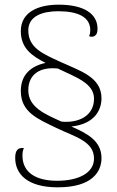

<svg xmlns="http://www.w3.org/2000/svg" viewBox="-20 -720 500 821"><path d="M227 81C378 81 414 11 414 -44C414 -118 352 -150 285 -179C388 -190 414 -253 414 -300C414 -392 319 -418 237 -456C166 -489 101 -514 101 -590C101 -652 163 -672 229 -672C314 -672 366 -647 366 -591C366 -583 365 -574 361 -565C370 -562 378 -562 384 -566C394 -572 397 -582 397 -597C397 -660 341 -700 231 -700C144 -700 69 -669 69 -587C69 -514 116 -481 175 -451C114 -438 69 -402 69 -331C69 -239 143 -211 221 -173C299 -135 382 -117 382 -42C382 19 317 53 224 53C137 53 76 20 76 -55C76 -69 78 -77 82 -87C56 -90 45 -76 45 -45C45 22 94 81 227 81ZM243 -200C175 -231 101 -260 101 -334C101 -403 152 -435 227 -427C306 -389 382 -364 382 -298C382 -223 314 -193 243 -200Z"/></svg>

Font: Arima Koshi Thin
Style: Regular
Weight: 250
Designer: Joana Correia and Natanael Gama
Foundry: NDISCOVER
Version: Version 1.019;PS 001.019;hotconv 1.0.88;makeotf.lib2.5.64775